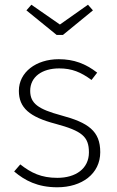

<svg xmlns="http://www.w3.org/2000/svg" viewBox="-20 -783 495 814"><path d="M353 -763 234 -679 113 -763 92 -739 220 -635H247L374 -739ZM229 -532C133 -532 60 -477 60 -398C60 -326 105 -287 216 -258C327 -228 357 -204 357 -137C357 -68 301 -29 223 -29C155 -29 112 -50 66 -86L40 -56C85 -18 139 11 223 11C327 11 405 -46 405 -138C405 -227 355 -263 239 -294C143 -320 108 -344 108 -398C108 -457 158 -493 231 -493C285 -493 323 -477 368 -444L392 -475C343 -513 293 -532 229 -532Z"/></svg>

Font: Fira Sans ExtraLight
Style: Regular
Weight: 200
Designer: bBox Type GmbH & Carrois Corporate GbR & Edenspiekermann AG
Foundry: bBox Type GmbH & Carrois Corporate GbR & Edenspiekermann AG
Version: Version 4.300;PS 004.300;hotconv 1.0.88;makeotf.lib2.5.64775